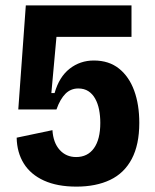

<svg xmlns="http://www.w3.org/2000/svg" viewBox="-20 -680 578 714"><path d="M264 14Q193 14 143.5 -8.5Q94 -31 68.5 -72Q43 -113 42 -168L175 -196Q178 -149 202 -122.5Q226 -96 263 -96Q306 -96 329.5 -129Q353 -162 353 -223Q353 -249 348.5 -272Q344 -295 334 -313Q324 -331 308.5 -341Q293 -351 271 -351Q257 -351 245 -346Q233 -341 223.5 -331.5Q214 -322 205.5 -307.5Q197 -293 190 -273H48L76 -660H469V-543H190L171 -334H183Q200 -394 239 -424.5Q278 -455 329 -455Q385 -455 422.5 -425Q460 -395 479 -343Q498 -291 498 -223Q498 -142 470 -89Q442 -36 389.5 -11Q337 14 264 14Z"/></svg>

Font: Bricolage Grotesque SemiCondensed
Style: Bold
Weight: 700
Width: 4
Designer: Mathieu Triay
Foundry: Atelier Triay
Version: Version 1.001;gftools[0.9.33.dev8+g029e19f]